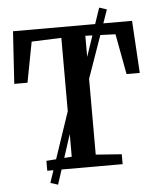

<svg xmlns="http://www.w3.org/2000/svg" viewBox="-60 -878 821 1005"><g transform="rotate(-5 351.0 -375.0)"><path d="M288 -62V-686.5L131.5 -680.5L91 -468H21.5L39 -743H664.5L681 -468H611.5L572 -680.5L414 -686.5V-62L550 -52V0H154V-52ZM164.5 65 316.5 -385.5 359 -412.5 499 -827 538.5 -814 393.5 -402 350 -372 204 77.5Z"/></g></svg>

Font: Merriweather 24pt SemiBold
Style: Regular
Weight: 600
Designer: Eben Sorkin
Foundry: Eben Sorkin
Version: Version 2.100